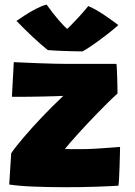

<svg xmlns="http://www.w3.org/2000/svg" viewBox="-20 -796 577 822"><path d="M487 -1Q449 1.5 387.2 3.5Q325.5 5.5 258 5.5Q191 5.5 126.8 3Q62.5 0.5 19.5 -6L28 -140Q37 -153.5 50.5 -170.5Q64 -187.5 81 -207.5Q98 -227.5 117.8 -249.5Q137.5 -271.5 159.5 -294.5Q181.5 -317.5 204.5 -340.5Q227.5 -363.5 251 -385.5Q240.5 -385 216.8 -384.2Q193 -383.5 163.8 -382.8Q134.5 -382 106.2 -381.8Q78 -381.5 58.5 -381.5Q53.5 -381.5 49 -381.5Q44.5 -381.5 41 -381.5Q37.5 -381.5 35 -381.8Q32.5 -382 31 -382L39 -530Q58 -529 87.5 -527.8Q117 -526.5 150.5 -525.2Q184 -524 215.2 -523.2Q246.5 -522.5 269 -522.5Q323.5 -522.5 382 -522.5Q440.5 -522.5 478.5 -522.5Q479.5 -518.5 480.2 -501.5Q481 -484.5 481.8 -462.8Q482.5 -441 482.8 -422.2Q483 -403.5 483 -395.5Q464 -378.5 442.2 -357Q420.5 -335.5 398 -312.5Q375.5 -289.5 353.8 -266.2Q332 -243 313.2 -222.2Q294.5 -201.5 280.2 -185Q266 -168.5 258 -158Q268 -157.5 291.2 -157.5Q314.5 -157.5 326 -157.5Q353 -157.5 384.5 -159.2Q416 -161 445 -163.2Q474 -165.5 494 -167Q494 -161.5 493.5 -138.5Q493 -115.5 492 -86.2Q491 -57 489.8 -32.8Q488.5 -8.5 487 -1ZM358 -770Q373.5 -764 394 -752Q414.5 -740 434.2 -726.5Q454 -713 468.5 -702.2Q483 -691.5 486.5 -688.5Q467.5 -671 437 -647.5Q406.5 -624 377.8 -604Q349 -584 333.5 -576Q313 -576 284.2 -576.8Q255.5 -577.5 228.5 -578.8Q201.5 -580 184.5 -581.5Q152 -608 119.8 -638.2Q87.5 -668.5 50.5 -706.5Q63.5 -715.5 85.8 -730Q108 -744.5 133.2 -757.8Q158.5 -771 179.5 -776.5Q192.5 -758 205.8 -741Q219 -724 231.5 -709.5Q244 -695 254.5 -684.5Q265 -674 271.5 -668.5H263Q267.5 -671.5 282.2 -686.2Q297 -701 317.2 -723Q337.5 -745 358 -770Z"/></svg>

Font: Grandstander Thin Black
Style: Regular
Weight: 900
Version: Version 1.200